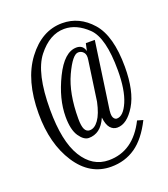

<svg xmlns="http://www.w3.org/2000/svg" viewBox="-128 -782 755 865"><g transform="rotate(-20 250.0 -349.0)"><path d="M207 -164.1Q183.6 -164.1 162.1 -195.3Q140.6 -226.6 140.6 -289.1Q140.6 -375 187.5 -470.7Q234.4 -566.4 293 -566.4Q308.6 -566.4 318.4 -558.6Q328.1 -550.8 332 -535.2L339.8 -570.3H382.8L347.7 -324.2Q343.8 -293 339.8 -269.5Q335.9 -246.1 335.9 -234.4Q335.9 -218.8 341.8 -210.9Q347.7 -203.1 355.5 -203.1Q386.7 -203.1 410.2 -257.8Q433.6 -312.5 433.6 -406.2Q433.6 -562.5 380.9 -613.3Q328.1 -664.1 269.5 -664.1Q199.2 -664.1 142.6 -591.8Q85.9 -519.5 85.9 -343.8Q85.9 -191.4 132.8 -115.2Q179.7 -39.1 257.8 -39.1Q316.4 -39.1 361.3 -70.3Q406.2 -101.6 437.5 -164.1L464.8 -156.2Q425.8 -78.1 375 -43Q324.2 -7.8 257.8 -7.8Q156.2 -7.8 93.8 -103.5Q31.2 -199.2 31.2 -343.8Q31.2 -503.9 101.6 -597.7Q171.9 -691.4 269.5 -691.4Q351.6 -691.4 410.2 -625Q468.8 -558.6 468.8 -410.2Q468.8 -293 429.7 -228.5Q390.6 -164.1 343.8 -164.1Q324.2 -164.1 310.5 -179.7Q296.9 -195.3 293 -230.5Q277.3 -195.3 255.9 -179.7Q234.4 -164.1 207 -164.1ZM222.7 -195.3Q246.1 -195.3 265.6 -222.7Q285.2 -250 296.9 -304.7L324.2 -496.1Q328.1 -519.5 318.4 -531.2Q308.6 -543 293 -543Q265.6 -543 228.5 -462.9Q191.4 -382.8 191.4 -261.7Q191.4 -226.6 199.2 -210.9Q207 -195.3 222.7 -195.3Z"/></g></svg>

Font: BabelStone Khitan Small Seal
Style: Regular
Weight: 400
Designer: Andrew West
Foundry: BabelStone
Version: Version 13.000